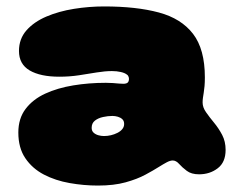

<svg xmlns="http://www.w3.org/2000/svg" viewBox="-20 -504 756 597"><path d="M284.5 73Q240.5 73 196.5 65.2Q152.5 57.5 116.5 38.8Q80.5 20 58.8 -12Q37 -44 37 -92Q37 -135.5 59.5 -165.2Q82 -195 120.5 -212.8Q159 -230.5 207.8 -238.5Q256.5 -246.5 309 -246.5Q320 -246.5 330.5 -245.8Q341 -245 349.8 -244.2Q358.5 -243.5 363 -243.5Q373 -243.5 377 -247.2Q381 -251 381 -259Q381 -262 380.2 -264.2Q379.5 -266.5 378 -268.8Q376.5 -271 374 -272.5Q367.5 -277.5 355.2 -280.2Q343 -283 328 -283Q307 -283 281 -278.8Q255 -274.5 225.8 -270Q196.5 -265.5 164.5 -265.5Q105.5 -265.5 72.2 -285Q39 -304.5 39 -345.5Q39 -383 62.2 -409.5Q85.5 -436 124.2 -452.5Q163 -469 210 -476.5Q257 -484 304 -484Q404 -484 473.8 -465.2Q543.5 -446.5 580.2 -398.8Q617 -351 617 -263.5Q617 -248 616 -236.5Q615 -225 613.5 -216Q612 -207 611 -199.8Q610 -192.5 610 -185Q610 -170 620.8 -154.8Q631.5 -139.5 645.8 -122.2Q660 -105 670.8 -84.5Q681.5 -64 681.5 -38Q681.5 0.5 657 19.2Q632.5 38 599 38Q575 38 560.8 27.2Q546.5 16.5 537 5.8Q527.5 -5 517 -5Q509 -5 498.2 0.8Q487.5 6.5 474 15Q457.5 25.5 432 39.2Q406.5 53 370.2 63Q334 73 284.5 73ZM303.5 -81Q314 -81 324.8 -83.5Q335.5 -86 345 -90.8Q354.5 -95.5 360.2 -102.5Q366 -109.5 366 -118.5Q366 -128 360.5 -133.2Q355 -138.5 346.5 -141Q338 -143.5 329.5 -143.5Q315.5 -143.5 300.5 -140.2Q285.5 -137 275.2 -129Q265 -121 265 -106.5Q265 -97 271 -91.5Q277 -86 285.8 -83.5Q294.5 -81 303.5 -81Z"/></svg>

Font: Gluten Thin Black
Style: Regular
Weight: 900
Version: Version 1.300